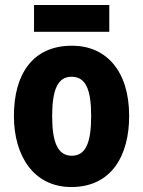

<svg xmlns="http://www.w3.org/2000/svg" viewBox="-20 -794 577 773"><path d="M420 -774H117V-666H420ZM500 -327C500 -509 407 -610 270 -610C111 -610 36 -495 36 -327C36 -166 116 -41 267 -41C430 -41 500 -169 500 -327ZM190 -326C190 -434 213 -485 268 -485C325 -485 347 -434 347 -327C347 -219 325 -167 269 -167C213 -167 190 -220 190 -326Z"/></svg>

Font: Noto Sans Tamil UI Condensed ExtraBold
Style: Regular
Weight: 800
Width: 3
Designer: Jelle Bosma - Monotype Design Team
Foundry: Monotype Imaging Inc.
Version: Version 2.004